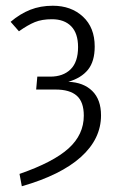

<svg xmlns="http://www.w3.org/2000/svg" viewBox="-20 -554 423 669"><path d="M310 -392Q310 -340 286.5 -311Q263 -282 218 -269Q271 -267 301.5 -237Q332 -207 332 -152Q332 -70 262 -7Q192 56 56 95L48 52Q166 11 219 -37Q272 -85 272 -151Q272 -199 247.5 -220.5Q223 -242 174 -242H106L110 -287H155Q200 -287 226 -312.5Q252 -338 252 -390Q252 -438 228 -462.5Q204 -487 161 -487Q126 -487 101.5 -477Q77 -467 46 -445L17 -478Q50 -506 85.5 -520Q121 -534 164 -534Q228 -534 269 -496Q310 -458 310 -392Z"/></svg>

Font: Fira Sans Extra Condensed Light
Style: Regular
Weight: 300
Width: 1
Designer: Carrois Corporate & Edenspiekermann AG
Foundry: Carrois Corporate GbR & Edenspiekermann AG
Version: Version 4.203